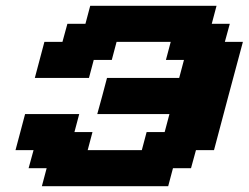

<svg xmlns="http://www.w3.org/2000/svg" viewBox="-20 -645 861 665"><path d="M125 0H562.5L579.1 -62.5H641.6L658.7 -125H721.2Q737.8 -187.5 771 -312.5Q804.2 -437.5 821.3 -500H758.8L775.9 -562.5H713.4L730 -625H292.5L275.9 -562.5H213.4L196.3 -500H133.8Q128.4 -479 117.2 -437.5Q106 -396 100.6 -375H288.1L304.7 -437.5H367.2L383.8 -500H571.3L554.7 -437.5H617.2L600.6 -375H350.6Q345.2 -354 334 -312.3Q322.8 -270.5 316.9 -250H566.9L550.3 -187.5H487.8L471.2 -125H283.7L300.3 -187.5H237.8L254.4 -250H66.9Q61.5 -229 50.3 -187.3Q39.1 -145.5 33.7 -125H96.2L79.1 -62.5H141.6Z"/></svg>

Font: Faithful 32x
Style: SemiboldOblique
Weight: 400
Foundry: Faithful Resource Pack
Version: Version 1.0; January 27, 2023